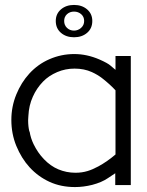

<svg xmlns="http://www.w3.org/2000/svg" viewBox="-20 -750 595 778"><path d="M284 8Q227 8 181 -13Q135 -34 100 -72Q67 -108 46 -159Q26 -208 26 -264Q26 -318 46 -367Q66 -416 99 -452Q134 -490 180 -510Q228 -531 281 -531Q332 -531 383 -509Q417 -494 428 -484Q440 -473 448 -467V-523H510V0H447V-48Q428 -35 417 -28Q392 -11 354 -1Q318 8 284 8ZM282 -472Q245 -472 212 -458Q177 -443 154 -419Q128 -392 113 -358Q97 -323 95 -280Q94 -271 94 -263Q94 -237 99 -217H100Q104 -191 116 -166Q133 -131 158 -105Q185 -77 216 -64Q249 -50 286 -50Q312 -50 335 -57Q355 -63 379 -76Q414 -95 448 -124V-384Q426 -408 394 -433Q376 -447 352 -458Q321 -472 282 -472ZM206 -665Q206 -694 227 -712Q248 -730 280 -730Q312 -730 333 -712Q354 -694 354 -665Q354 -635 333 -617Q312 -599 280 -599Q248 -599 227 -617Q206 -635 206 -665ZM280 -703Q263 -703 251.5 -692.5Q240 -682 240 -665Q240 -648 251.5 -637Q263 -626 280 -626Q296 -626 308.5 -637Q321 -648 321 -665Q321 -682 309 -692.5Q297 -703 280 -703Z"/></svg>

Font: Oxford Sans
Style: Regular
Weight: 400
Designer: Matt McInerney, Pablo Impallari, Rodrigo Fuenzalida
Foundry: Matt McInerney, Pablo Impallari, Rodrigo Fuenzalida
Version: Version 3.000g; ttfautohint (v1.5) -l 8 -r 28 -G 28 -x 14 -D